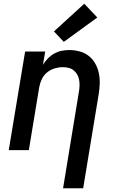

<svg xmlns="http://www.w3.org/2000/svg" viewBox="-20 -807 640 1032"><path d="M319 205 404 -313Q407 -329 407.5 -345.5Q408 -362 405.5 -377Q403 -392 395.5 -405.5Q388 -419 376.5 -428.5Q365 -438 349.5 -442Q334 -446 318 -446Q296 -446 274 -439.5Q252 -433 233.5 -418Q215 -403 205 -382Q195 -361 191 -339L135 0H27L115 -530H223L211 -459Q222 -477 237.5 -493Q253 -509 272 -519.5Q291 -530 311.5 -534Q332 -538 352 -538Q381 -538 408.5 -530.5Q436 -523 457.5 -506Q479 -489 492.5 -464.5Q506 -440 511.5 -413Q517 -386 516 -356.5Q515 -327 510 -298L427 205ZM323 -582 270 -638 433 -787 503 -713Z"/></svg>

Font: Iosevka Curly SmBdEx
Style: Italic
Weight: 600
Width: 7
Italic angle: -9°
Monospace: yes
Designer: Belleve Invis
Foundry: Belleve Invis
Version: Version 11.1.0; ttfautohint (v1.8.3)